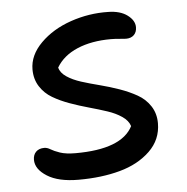

<svg xmlns="http://www.w3.org/2000/svg" viewBox="-43 -506 581 597"><g transform="rotate(-5 247.5 -208.0)"><path d="M179.2 47.9Q116.2 47.9 81.1 25.6Q45.9 3.4 45.9 -25.9Q45.9 -41.5 55.2 -50.8Q64.5 -60.1 81.1 -60.1Q90.3 -60.1 100.1 -54Q109.9 -47.9 128.4 -41.5Q147 -35.2 176.8 -35.2Q320.8 -35.2 356 -104Q350.6 -121.6 331.5 -134.5Q312.5 -147.5 286.6 -156Q260.7 -164.6 230.7 -172.9Q200.7 -181.2 171.6 -191.7Q142.6 -202.1 118.9 -216.1Q95.2 -230 80.6 -252.9Q65.9 -275.9 65.9 -306.2Q65.9 -350.6 103.5 -388.2Q141.1 -425.8 198.5 -445.6Q255.9 -465.3 315.9 -463.9Q353.5 -463.4 375.7 -446.8Q397.9 -430.2 397.9 -409.2Q397.9 -394 388.9 -385Q379.9 -376 363.8 -376Q359.4 -376 344.7 -377.4Q330.1 -378.9 316.9 -378.9Q256.3 -378.9 211.9 -360.1Q167.5 -341.3 146 -305.2Q149.9 -288.6 168.5 -276.1Q187 -263.7 213.1 -255.4Q239.3 -247.1 270 -239.3Q300.8 -231.4 330.6 -220.9Q360.4 -210.4 385 -196.5Q409.7 -182.6 424.8 -159.4Q439.9 -136.2 439.9 -106Q439.9 -54.7 402.8 -19Q365.7 16.6 308.3 32.2Q251 47.9 179.2 47.9Z"/></g></svg>

Font: Shantell Sans Bouncy
Style: Regular
Weight: 400
Designer: Stephen Nixon, Anya Danilova, Shantell Martin
Foundry: Arrow Type
Version: Version 1.006;[9816181b4]